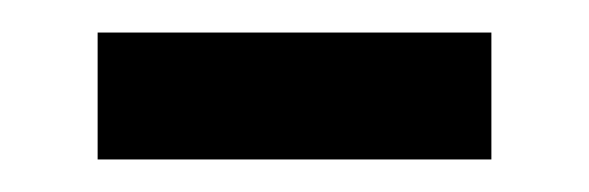

<svg xmlns="http://www.w3.org/2000/svg" viewBox="-20 -327 362 118"><path d="M40 -229V-307H282V-229Z"/></svg>

Font: Noto Sans Deseret
Style: Regular
Weight: 400
Designer: Monotype Design Team
Foundry: Monotype Imaging Inc.
Version: Version 2.001; ttfautohint (v1.8.4.7-5d5b)